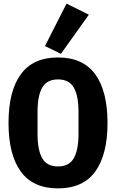

<svg xmlns="http://www.w3.org/2000/svg" viewBox="-20 -1027 640 1059"><path d="M27 -349Q27 -524 94.5 -617Q162 -710 300 -710Q438 -710 505.5 -617Q573 -524 573 -349Q573 -174 505.5 -81Q438 12 300 12Q162 12 94.5 -81Q27 -174 27 -349ZM413 -289V-410Q413 -499 387 -544Q361 -589 300 -589Q239 -589 213 -544Q187 -499 187 -410V-288Q187 -199 213 -154Q239 -109 300 -109Q361 -109 387 -154.5Q413 -200 413 -289ZM316 -730 228 -773 347 -1007 470 -946Z"/></svg>

Font: iA Writer Quattro V
Style: Regular
Weight: 400
Designer: Mike Abbink, Paul van der Laan, Pieter van Rosmalen, Oliver Reichenstein
Foundry: Information Architects Inc.
Version: Version 2.000